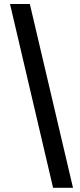

<svg xmlns="http://www.w3.org/2000/svg" viewBox="-20 -751 389 936"><path d="M238.8 164.6 28.8 -731.4H125.5L335.9 164.6Z"/></svg>

Font: Akatab Black
Style: Regular
Weight: 900
Designer: SIL Global
Foundry: SIL Global
Version: Version 4.000